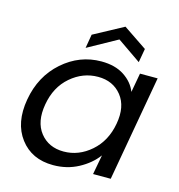

<svg xmlns="http://www.w3.org/2000/svg" viewBox="-112 -856 900 964"><g transform="rotate(15 338.0 -374.0)"><path d="M40 -275.9Q62 -401.9 150.1 -479.5Q238.3 -557.1 351.1 -557.1Q422.9 -557.1 470 -526.1Q517.1 -495.1 535.2 -448.2L553.2 -547.9H645L547.9 0H456.1L475.1 -102.1Q439.5 -54.2 380.6 -22.7Q321.8 8.8 250 8.8Q138.7 8.8 78.4 -70.8Q18.1 -150.4 40 -275.9ZM504.9 -274.9Q521.5 -367.2 477.3 -422.6Q433.1 -478 355 -478Q276.4 -478 213.1 -423.6Q149.9 -369.1 133.8 -275.9Q117.2 -182.1 161.1 -126.5Q205.1 -70.8 283.2 -70.8Q361.3 -70.8 424.8 -126.2Q488.3 -181.6 504.9 -274.9ZM544.9 -673.8 532.2 -602.1 409.2 -687 255.9 -602.1 268.1 -673.8 421.9 -756.8Z"/></g></svg>

Font: Poppins
Style: Italic
Weight: 400
Italic angle: -10°
Designer: Ninad Kale (Devanagari), Jonny Pinhorn (Latin)
Foundry: Indian Type Foundry
Version: Version 3.200;PS 1.000;hotconv 16.6.54;makeotf.lib2.5.65590